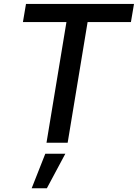

<svg xmlns="http://www.w3.org/2000/svg" viewBox="-20 -748 722 1006"><path d="M100.1 -632.3 116.2 -727.5H682.1L666 -632.3H439L334.5 0H223.6L328.1 -632.3ZM146 238.3 217.3 57.6H322.3L225.6 238.3Z"/></svg>

Font: Inter 18pt Medium
Style: Italic
Weight: 500
Italic angle: -9.3988°
Designer: Rasmus Andersson
Foundry: rsms
Version: Version 4.001;git-66647c0bb